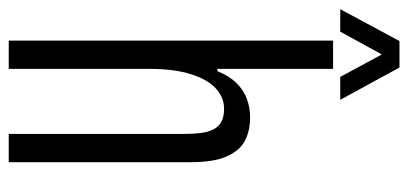

<svg xmlns="http://www.w3.org/2000/svg" viewBox="-278 -650 911 428"><g transform="rotate(90 177.0 -435.5)"><path d="M53 0V-723H116V-465H121Q132 -492 148 -508Q164 -524 183.5 -531Q203 -538 224 -538Q255 -538 277 -526Q299 -514 311.5 -485Q324 -456 324 -407V0H261V-393Q261 -412 259 -428Q257 -444 251 -456Q245 -468 234 -474Q223 -480 205 -480Q180 -480 160 -462Q140 -444 128 -406.5Q116 -369 116 -312V0ZM-17 -739 54 -871H113L185 -739H134L69 -859H99L33 -739Z"/></g></svg>

Font: Archivo ExtraCondensed Light
Style: Regular
Weight: 300
Width: 2
Designer: Hector Gatti
Foundry: Omnibus-Type
Version: Version 2.001